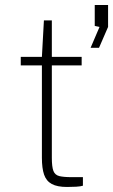

<svg xmlns="http://www.w3.org/2000/svg" viewBox="-20 -743 450 763"><path d="M304.5 -483H186V-116Q186 -80 192.2 -63.8Q198.5 -47.5 215.8 -43.2Q233 -39 265.5 -39H309.5V-5Q300 -2 282.8 -1Q265.5 0 246.5 0Q207.5 0 185.8 -11.8Q164 -23.5 155.2 -49Q146.5 -74.5 146.5 -116V-483H62.5V-517H146.5L154.5 -662H186V-517H304.5ZM340 -553 375.5 -636 356.5 -640V-723H409.5V-636L373.5 -553Z"/></svg>

Font: Public Sans Thin
Style: Regular
Weight: 100
Designer: The Public Sans project authors (U.S. Web Design System). Libre Franklin designed by Pablo Impallari and Rodrigo Fuenzal
Version: Version 1.008